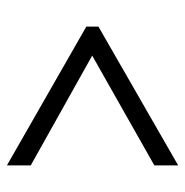

<svg xmlns="http://www.w3.org/2000/svg" viewBox="-10 -636 536 556"><g transform="rotate(90 258.0 -358.0)"><path d="M57 -340V-375L459 -606V-537L141 -357L459 -179V-110Z"/></g></svg>

Font: Noto Serif Sinhala SemiCondensed
Style: Regular
Weight: 400
Width: 4
Designer: Jelle Bosma - Monotype Design Team
Foundry: Monotype Imaging Inc.
Version: Version 2.007; ttfautohint (v1.8.4.7-5d5b)